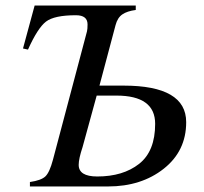

<svg xmlns="http://www.w3.org/2000/svg" viewBox="-20 -673 735 693"><path d="M339 -364H426Q652 -364 652 -232Q652 -128 571 -64Q490 0 370 0H88V-16Q129 -22 144 -36.5Q159 -51 171 -96L294 -560Q296 -568 296 -585Q296 -618 254 -618Q176 -618 146 -595Q116 -572 81 -494L63 -498L105 -653H470V-637Q439 -633 421.5 -621Q404 -609 397 -582ZM329 -328 278 -142Q264 -100 264 -78Q264 -36 331 -36Q424 -36 482 -81.5Q540 -127 540 -226Q540 -328 400 -328Z"/></svg>

Font: STIX
Style: Italic
Weight: 400
Italic angle: -16.33°
Designer: MicroPress Inc., with final additions and corrections provided by Coen Hoffman, Elsevier (retired)
Version: Version 1.1.1